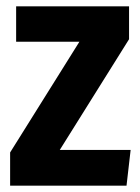

<svg xmlns="http://www.w3.org/2000/svg" viewBox="-20 -587 444 607"><path d="M388 -567H31V-455H231L12 -105V0H380L393 -113H169L388 -463Z"/></svg>

Font: Glow Sans TC Compressed
Style: Bold
Weight: 700
Width: 2
Designer: Ryoko NISHIZUKA (kana, bopomofo & ideographs); Paul D. Hunt (Latin, Greek & Cyrillic); Sandoll Communications, Soo-young
Version: Version 0.93